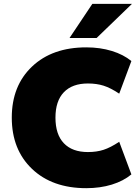

<svg xmlns="http://www.w3.org/2000/svg" viewBox="-20 -962 725 994"><path d="M339.8 -765.1 458 -941.9H663.1L480 -765.1ZM426.8 12.2Q250.5 12.2 145.8 -87.6Q41 -187.5 41 -353Q41 -518.1 145.8 -617.4Q250.5 -716.8 426.8 -716.8Q498.5 -716.8 558.8 -698.2Q619.1 -679.7 660.2 -646L597.2 -477.1Q552.7 -506.8 516.6 -518.3Q480.5 -529.8 435.1 -529.8Q354 -529.8 310.5 -484.4Q267.1 -439 267.1 -353Q267.1 -266.1 310.5 -220.5Q354 -174.8 435.1 -174.8Q480.5 -174.8 516.4 -186.5Q552.2 -198.2 597.2 -228L660.2 -59.1Q619.1 -24.9 558.8 -6.3Q498.5 12.2 426.8 12.2Z"/></svg>

Font: Mulish ExtraBlack
Style: Regular
Weight: 1000
Designer: Vernon Adams
Foundry: Vernon Adams
Version: Version 3.603; ttfautohint (v1.8.3)